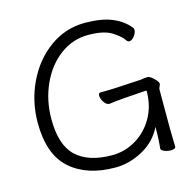

<svg xmlns="http://www.w3.org/2000/svg" viewBox="-106 -822 964 949"><g transform="rotate(-15 376.0 -348.0)"><path d="M613 -126Q580 -58 511.5 -20.5Q443 17 371 17Q226 17 141 -58Q56 -133 56 -295Q56 -405 102 -501Q148 -597 228.5 -655Q309 -713 408 -713Q492 -713 546 -691Q600 -669 633 -628Q637 -624 637 -616Q637 -601 624 -584.5Q611 -568 598 -568Q590 -568 584 -577Q571 -598 530.5 -624.5Q490 -651 408 -651Q330 -651 265.5 -603.5Q201 -556 163.5 -474Q126 -392 126 -295Q126 -162 188.5 -104Q251 -46 371 -46Q436 -46 492.5 -79.5Q549 -113 583 -172.5Q617 -232 617 -308Q617 -311 613 -311L499 -303Q450 -299 424 -295H422Q408 -295 396 -313Q384 -331 384 -347Q384 -361 396 -361H410Q446 -361 480 -363L604 -370Q610 -371 621 -372.5Q632 -374 639 -374Q650 -374 669.5 -355.5Q689 -337 689 -326Q689 -322 684.5 -314Q680 -306 680 -298V-97L682 -7Q682 -1 675 2.5Q668 6 658 6Q641 6 624.5 -0.5Q608 -7 608 -16V-17Q609 -25 611 -51.5Q613 -78 613 -126Z"/></g></svg>

Font: Fusion Kai T
Style: Regular
Weight: 400
Designer: Fontworks Inc.
Version: Version 24.134;May 13, 2024